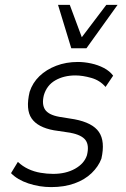

<svg xmlns="http://www.w3.org/2000/svg" viewBox="-20 -756 513 784"><path d="M189 8Q141 8 96 -7Q51 -22 25 -49L53 -95Q72 -77 95.5 -66Q119 -55 145.5 -50.5Q172 -46 197 -46Q249 -46 286.5 -67Q324 -88 335 -122Q345 -162 329.5 -183.5Q314 -205 267 -214L200 -224Q134 -236 109 -272.5Q84 -309 101 -381Q113 -418 141 -445Q169 -472 209.5 -487.5Q250 -503 298 -503Q324 -503 352 -497Q380 -491 404 -478.5Q428 -466 442 -447L411 -401Q388 -428 352.5 -438Q317 -448 288 -448Q241 -448 206 -428Q171 -408 159 -367Q150 -330 164 -308.5Q178 -287 222 -279L284 -269Q358 -255 384 -217Q410 -179 394 -108Q382 -76 354 -49Q326 -22 284 -7Q242 8 189 8ZM271 -559 217 -736H265L314 -604L414 -736H460L333 -559Z"/></svg>

Font: Nunito Sans 7pt Condensed Light
Style: Italic
Weight: 300
Width: 3
Italic angle: -9°
Designer: Vernon Adams
Foundry: Vernon Adams
Version: Version 3.101;gftools[0.9.27]